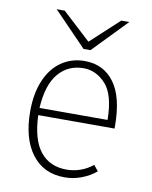

<svg xmlns="http://www.w3.org/2000/svg" viewBox="-84 -795 689 870"><g transform="rotate(10 260.5 -360.0)"><path d="M68 -256Q68 -339 94 -399.5Q120 -460 166.5 -491.5Q213 -523 273 -523Q359 -523 408.5 -456.5Q458 -390 458 -256V-245H107Q111 -133 154.5 -78.5Q198 -24 276 -24Q307 -24 338 -34.5Q369 -45 396 -67L417 -41Q389 -17 351 -2.5Q313 12 273 12Q176 12 122 -59.5Q68 -131 68 -256ZM420 -278Q419 -394 375 -442Q331 -490 273 -490Q202 -490 157.5 -437.5Q113 -385 107 -278ZM257 -576 106 -732H143L273 -612L403 -732H440L289 -576Z"/></g></svg>

Font: Overpass Thin
Style: Regular
Weight: 100
Designer: Delve Withrington, Thomas Jockin
Foundry: Delve Fonts
Version: Version 3.000;DELV;Overpass